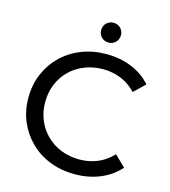

<svg xmlns="http://www.w3.org/2000/svg" viewBox="-129 -996 981 1106"><g transform="rotate(15 361.5 -442.5)"><path d="M418 8Q339 8 271 -18.5Q203 -45 153.5 -93.5Q104 -142 76 -207Q48 -272 48 -350Q48 -428 76 -493Q104 -558 154 -606.5Q204 -655 271.5 -681.5Q339 -708 419 -708Q500 -708 568.5 -680.5Q637 -653 685 -599L620 -536Q580 -578 530 -598.5Q480 -619 423 -619Q364 -619 313.5 -599Q263 -579 226 -543Q189 -507 168.5 -457.5Q148 -408 148 -350Q148 -292 168.5 -243Q189 -194 226 -157.5Q263 -121 313.5 -101Q364 -81 423 -81Q480 -81 530 -101.5Q580 -122 620 -165L685 -102Q637 -48 568.5 -20Q500 8 418 8ZM411 -775Q386 -775 369 -792Q352 -809 352 -834Q352 -859 369 -876Q386 -893 411 -893Q436 -893 453 -876Q470 -859 470 -834Q470 -809 453 -792Q436 -775 411 -775Z"/></g></svg>

Font: Montserrat Z Med
Style: Regular
Weight: 500
Designer: Julieta Ulanovsky
Foundry: Julieta Ulanovsky
Version: Version 8.000